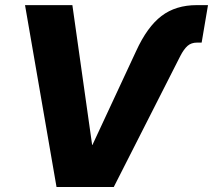

<svg xmlns="http://www.w3.org/2000/svg" viewBox="-20 -748 852 768"><path d="M524.4 -543.5Q568.8 -640.6 626 -684.1Q683.1 -727.5 767.1 -727.5H812L786.6 -577.6H768.1Q745.1 -577.6 730.2 -564.5Q715.3 -551.3 701.2 -523.9L435.1 0H206.1L80.1 -727.5H269.5L348.6 -168H349.6Z"/></svg>

Font: Inter Display ExtraBold
Style: Italic
Weight: 800
Italic angle: -9.39999°
Designer: Rasmus Andersson
Foundry: rsms
Version: Version 4.000;git-a52131595